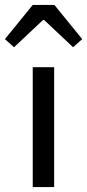

<svg xmlns="http://www.w3.org/2000/svg" viewBox="-52 -760 354 780"><path d="M81 0V-487H168V0ZM5 -568 -32 -601 81 -740H169L282 -601L245 -568L127 -679H123Z"/></svg>

Font: Assistant ExtraLight Medium
Style: Regular
Weight: 500
Version: Version 3.000